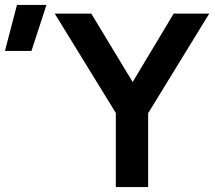

<svg xmlns="http://www.w3.org/2000/svg" viewBox="-218 -755 867 775"><path d="M249.5 0V-299L3 -700H150.5L317.5 -424L483 -700H626.5L380 -298V0ZM-198 -549.5 -149.5 -735H-30.5L-91 -549.5Z"/></svg>

Font: Geologica Cursive Medium
Style: Regular
Weight: 500
Designer: Sindre Bremnes, Frode Helland
Foundry: Monokrom Skriftforlag AS
Version: Version 1.010;gftools[0.9.28]